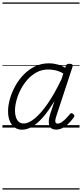

<svg xmlns="http://www.w3.org/2000/svg" viewBox="-20 -1030 662 1550"><path d="M158 17Q124 17 98.5 -1Q73 -19 59 -52.5Q45 -86 45 -131Q45 -177 59.5 -229.5Q74 -282 102 -333.5Q130 -385 170.5 -427Q211 -469 262.5 -494Q314 -519 377 -519Q408 -519 442.5 -510Q477 -501 507 -483L511 -498Q515 -508 522 -511.5Q529 -515 541 -515Q559 -515 564 -508Q569 -501 565 -489L435 -94Q428 -73 426.5 -59.5Q425 -46 430 -39Q435 -32 445 -32Q461 -32 478.5 -44Q496 -56 513 -73.5Q530 -91 544 -108Q550 -116 555.5 -116.5Q561 -117 569 -111Q579 -104 580 -97.5Q581 -91 577 -84Q565 -67 543.5 -43Q522 -19 494 -1.5Q466 16 434 16Q409 16 395.5 6.5Q382 -3 377 -20Q372 -37 374.5 -60Q377 -83 385 -109Q394 -135 403 -162Q412 -189 420 -216Q373 -136 327.5 -84Q282 -32 240 -7.5Q198 17 158 17ZM101 -136Q101 -106 109 -82.5Q117 -59 132.5 -46Q148 -33 171 -33Q210 -33 260 -73.5Q310 -114 365 -193.5Q420 -273 477 -392L491 -437Q455 -457 425 -463Q395 -469 368 -469Q319 -469 277.5 -447Q236 -425 203.5 -389Q171 -353 148 -309Q125 -265 113 -220Q101 -175 101 -136ZM0 490H622V500H0ZM0 -20H622V0H0ZM0 -505H622V-500H0ZM0 -1010H622V-1000H0Z"/></svg>

Font: Playwrite NZ Guides
Style: Regular
Weight: 400
Designer: Veronika Burian, José Scaglione
Foundry: TypeTogether
Version: Version 1.003